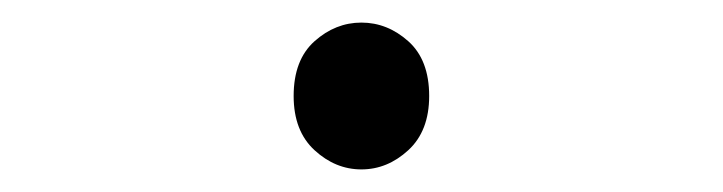

<svg xmlns="http://www.w3.org/2000/svg" viewBox="-20 -138 640 170"><path d="M300 12Q277 12 258.5 -5Q240 -22 240 -53Q240 -85 258.5 -101.5Q277 -118 300 -118Q323 -118 341.5 -101.5Q360 -85 360 -53Q360 -22 341.5 -5Q323 12 300 12Z"/></svg>

Font: Source Code Pro Light
Style: Regular
Weight: 300
Monospace: yes
Designer: Paul D. Hunt, Teo Tuominen
Foundry: Adobe Systems Incorporated
Version: Version 2.030;PS 1.000;hotconv 16.6.51;makeotf.lib2.5.65220